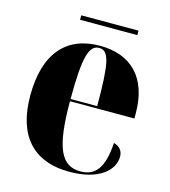

<svg xmlns="http://www.w3.org/2000/svg" viewBox="-102 -738 732 829"><g transform="rotate(15 264.5 -323.0)"><path d="M159 -636H415V-656H159ZM284 10C418 10 479 -50 479 -110C479 -137 462 -154 438 -160C431 -41 392 -4 329 -4C243 -4 208 -77 208 -285H496V-308C496 -467 411 -550 272 -550C122 -550 36 -453 36 -265C36 -91 117 10 284 10ZM327 -295H208C208 -488 227 -540 271 -540C315 -540 327 -488 327 -295Z"/></g></svg>

Font: Noto Serif Display Condensed Black
Style: Regular
Weight: 900
Width: 3
Designer: Monotype Design Team
Foundry: Monotype Imaging Inc.
Version: Version 2.009